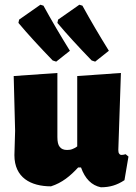

<svg xmlns="http://www.w3.org/2000/svg" viewBox="-20 -783 576 813"><path d="M524 -120 512 -130C505 -128 500 -127 495 -127C490 -127 487 -129 485 -132C482 -135 481 -141 481 -148L492 -474L307 -461V-163C300 -158 293 -154 287 -152C280 -149 273 -148 264 -148C250 -148 240 -152 233 -161C226 -169 223 -183 223 -203V-474L38 -461L44 -229L41 -126C41 -31 110 6 196 6C243 -9 278 -38 311 -74H323C340 -26 368 2 407 10C445 10 475 1 507 -20ZM164 -759C199 -695 237 -631 276 -568L218 -522L203 -527C148 -584 99 -637 58 -686L61 -700L151 -763ZM329 -759C364 -695 402 -631 441 -568L383 -522L368 -527C313 -584 264 -637 223 -686L226 -700L316 -763Z"/></svg>

Font: Luna Sans Black
Style: Regular
Weight: 900
Designer: Juan Pablo del Peral
Foundry: Huerta Tipografica
Version: Version 2.001; ttfautohint (v1.5)